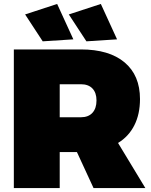

<svg xmlns="http://www.w3.org/2000/svg" viewBox="-20 -951 765 971"><path d="M453 0 369 -182H282V0H50V-701H389Q532 -701 610 -635.5Q688 -570 688 -450Q688 -374 659.5 -317.5Q631 -261 577 -228L715 0ZM282 -358H389Q427 -358 447.5 -380.5Q468 -403 468 -443Q468 -482 447.5 -503.5Q427 -525 389 -525H282ZM269 -931 351 -752 196 -742 107 -878ZM490 -931 572 -752 417 -742 328 -878Z"/></svg>

Font: Gontserrat Black
Style: Regular
Weight: 900
Designer: Julieta Ulanovsky
Foundry: Julieta Ulanovsky
Version: Version 6.001